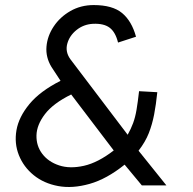

<svg xmlns="http://www.w3.org/2000/svg" viewBox="-20 -732 762 758"><path d="M540 0 472 -82Q401 -25 333.5 -6Q266 13 209.5 2.5Q153 -8 113 -40.5Q73 -73 54.5 -119.5Q36 -166 45 -218Q54 -270 96 -321Q138 -372 219 -413L183 -468Q160 -506 163.5 -548Q167 -590 192 -627.5Q217 -665 258 -688.5Q299 -712 350 -712Q424 -712 462 -680.5Q500 -649 517 -587L446 -564Q436 -605 413 -622.5Q390 -640 347 -638Q310 -636 282 -613.5Q254 -591 245.5 -559Q237 -527 258 -498L484 -200Q497 -223 505.5 -246Q514 -269 519 -298.5Q524 -328 529 -372L601 -368Q596 -319 588.5 -280Q581 -241 567.5 -206.5Q554 -172 527 -137L637 0ZM429 -138 261 -359Q190 -324 157.5 -281.5Q125 -239 124 -197.5Q123 -156 147 -124.5Q171 -93 213.5 -79Q256 -65 311.5 -77.5Q367 -90 429 -138Z"/></svg>

Font: Kulim Park
Style: Italic
Weight: 400
Italic angle: -8°
Designer: Noponies / Dale Sattler
Foundry: Noponies
Version: Version 1.000; ttfautohint (v1.8.3)